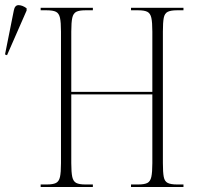

<svg xmlns="http://www.w3.org/2000/svg" viewBox="-20 -745 789 765"><path d="M142 0V-10H167Q191 -10 203 -16Q215 -22 219 -40Q223 -58 223 -95V-619Q223 -656 219 -674Q215 -692 203 -698Q191 -704 166 -704H142V-714H350V-704H320Q296 -704 284 -698Q272 -692 268 -674Q264 -656 264 -619V-379H587V-619Q587 -656 583 -674Q579 -692 567 -698Q555 -704 531 -704H502V-714H711V-704H685Q661 -704 648.5 -698Q636 -692 632.5 -674Q629 -656 629 -619V-95Q629 -58 632.5 -40Q636 -22 648.5 -16Q661 -10 685 -10H711V0H502V-10H531Q555 -10 567 -16Q579 -22 583 -40.5Q587 -59 587 -95V-369H264V-95Q264 -58 268 -40Q272 -22 284 -16Q296 -10 320 -10H350V0ZM8 -525 0 -528 35 -703Q39 -725 54.5 -724.5Q70 -724 86 -712V-703Z"/></svg>

Font: Noto Serif Display Condensed ExtraLight
Style: Regular
Weight: 200
Width: 3
Designer: Monotype Design Team
Foundry: Monotype Imaging Inc.
Version: Version 2.009